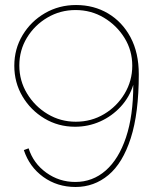

<svg xmlns="http://www.w3.org/2000/svg" viewBox="-20 -591 619 765"><path d="M37 -329Q37 -262 69.5 -207Q102 -152 157 -119Q212 -86 279 -86Q332 -86 379 -107Q426 -128 461 -166Q496 -204 511 -253Q511 -130 482 -43.5Q453 43 401 88.5Q349 134 280 134Q216 134 164.5 97Q113 60 94 0L75 7Q97 74 152.5 114Q208 154 281 154Q355 154 412 106.5Q469 59 501 -40.5Q533 -140 533 -295Q533 -381 500 -442.5Q467 -504 410.5 -537.5Q354 -571 283 -571Q215 -571 159 -538.5Q103 -506 70 -451Q37 -396 37 -329ZM281 -551Q343 -551 394 -520.5Q445 -490 476 -440Q507 -390 507 -329Q507 -269 476.5 -218Q446 -167 395 -136.5Q344 -106 282 -106Q221 -106 170 -136.5Q119 -167 88 -218Q57 -269 57 -330Q57 -391 87.5 -441Q118 -491 169 -521Q220 -551 281 -551Z"/></svg>

Font: Raleway Thin
Style: Regular
Weight: 100
Designer: Matt McInerney, Pablo Impallari, Rodrigo Fuenzalida
Foundry: Matt McInerney, Pablo Impallari, Rodrigo Fuenzalida
Version: Version 4.026